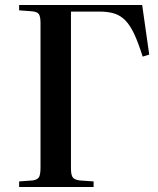

<svg xmlns="http://www.w3.org/2000/svg" viewBox="-20 -743 629 763"><path d="M56 0V-22L110 -26Q130 -29 135.5 -40Q141 -51 141 -78V-651Q141 -676 135 -686Q129 -696 108 -698L56 -702V-723H545L573 -526L547 -518Q530 -572 514 -606.5Q498 -641 479 -661Q460 -681 435 -689Q410 -697 374 -697H262V-74Q262 -49 268.5 -39Q275 -29 296 -26L352 -22V0Z"/></svg>

Font: Literata 60pt Medium
Style: Regular
Weight: 500
Designer: Latin by Veronika Burian and Jose Scaglione. Greek by Irene Vlachou. Cyrillic by Vera Evstafieva.
Foundry: TypeTogether
Version: Version 3.103;gftools[0.9.29]